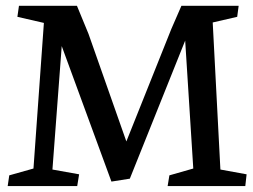

<svg xmlns="http://www.w3.org/2000/svg" viewBox="-20 -627 852 647"><path d="M355.5 -15.1 188 -471.7 156.7 -55.7 246.6 -39.6 240.2 0H5.9L11.2 -36.1L92.8 -59.1L127.9 -549.8L38.6 -570.3L43.9 -607.4H239.3L278.3 -512.7L405.8 -150.4L557.1 -528.8L591.3 -607.4H784.2L779.3 -570.3L696.8 -551.3L722.7 -55.7L811 -39.6L806.6 0H544.9L550.8 -36.1L631.3 -59.1L604 -490.2L417.5 -24.9Z"/></svg>

Font: Neuton
Style: Regular
Weight: 400
Designer: Brian M Zick
Version: Version 1.3